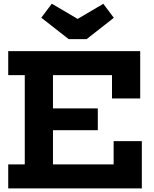

<svg xmlns="http://www.w3.org/2000/svg" viewBox="-20 -1042 852 1062"><path d="M521 -442.5V-322H199V-442.5ZM608.5 -261.5H764.5V0H25.5V-132.5H117V-626.5H25.5V-759H755.5V-497.5H599.5V-626.5H273V-132.5H608.5ZM459 -825.5 609.5 -943.5 551.5 -1021 409.5 -937.5 266.5 -1021.5 208.5 -944 360 -825.5Z"/></svg>

Font: Hepta Slab
Style: Bold
Weight: 700
Designer: Michael LaGattuta
Foundry: Michael LaGattuta
Version: Version 1.100